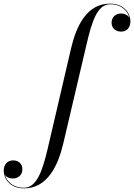

<svg xmlns="http://www.w3.org/2000/svg" viewBox="-220 -780 740 1060"><path d="M129.5 11.5 259 -540C287 -659.5 317 -756.5 387.5 -756.5C453.5 -756.5 485.5 -717.5 494 -682.5C485 -698 465 -705.5 448 -705.5C418.5 -705.5 396 -685 396 -655C396 -620 423.5 -605.5 448.5 -605.5C479 -605.5 500 -626.5 500 -662.5C500 -704 467.5 -760 387.5 -760C258.5 -760 200.5 -635 172 -511.5L43.5 40C15.5 159.5 -16.5 256.5 -87 256.5C-150 256.5 -183 220.5 -192.5 185C-183.5 200 -166 205.5 -150 205.5C-121 205.5 -96.5 187.5 -96.5 155C-96.5 120 -122 105.5 -147.5 105.5C-177.5 105.5 -199.5 126.5 -199.5 162.5C-199.5 204 -167 260 -87 260C42 260 100.5 134 129.5 11.5Z"/></svg>

Font: Bodoni* 48pt
Style: Italic
Weight: 400
Italic angle: -13°
Version: Version 2.3